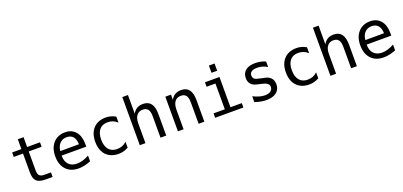

<svg xmlns="http://www.w3.org/2000/svg" viewBox="15 -1492 4970 2366"><g transform="rotate(-20 2500.0 -309.5)"><path d="M263.7 -583V-454.1H432.6V-395.5H263.7V-149.4Q263.7 -98.6 282.7 -79.1Q301.8 -59.6 348.6 -59.6H432.6V0H340.8Q257.8 0 223.1 -33.7Q188.5 -67.4 188.5 -149.4V-395.5H67.4V-454.1H188.5V-583Z M950.2 -245.1V-209H627V-207Q627 -131.8 666 -91.3Q705.1 -50.8 775.4 -50.8Q811.5 -50.8 850.1 -62.5Q888.7 -74.2 932.6 -97.7V-22.5Q890.6 -5.9 851.1 2.9Q811.5 11.7 774.4 11.7Q668.9 11.7 609.4 -51.8Q549.8 -115.2 549.8 -226.6Q549.8 -335 607.9 -399.9Q666 -464.8 763.7 -464.8Q850.6 -464.8 900.4 -405.8Q950.2 -346.7 950.2 -245.1ZM876 -267.6Q874 -333 844.7 -367.2Q815.4 -401.4 759.8 -401.4Q707 -401.4 671.9 -365.7Q636.7 -330.1 630.9 -266.6Z M1424.8 -22.5Q1394.5 -5.9 1362.8 2.9Q1331.1 11.7 1297.9 11.7Q1193.4 11.7 1133.8 -51.3Q1074.2 -114.3 1074.2 -226.6Q1074.2 -337.9 1133.8 -401.4Q1193.4 -464.8 1297.9 -464.8Q1331.1 -464.8 1362.3 -456.1Q1393.6 -447.3 1424.8 -429.7V-351.6Q1395.5 -377.9 1365.7 -389.6Q1335.9 -401.4 1297.9 -401.4Q1227.5 -401.4 1189.9 -356Q1152.3 -310.5 1152.3 -226.6Q1152.3 -142.6 1190.4 -96.7Q1228.5 -50.8 1297.9 -50.8Q1336.9 -50.8 1367.7 -63Q1398.4 -75.2 1424.8 -100.6Z M1922.9 -281.2V0H1847.7V-281.2Q1847.7 -341.8 1826.2 -370.6Q1804.7 -399.4 1758.8 -399.4Q1707 -399.4 1678.7 -362.8Q1650.4 -326.2 1650.4 -255.9V0H1576.2V-630.9H1650.4V-385.7Q1670.9 -424.8 1704.6 -444.8Q1738.3 -464.8 1785.2 -464.8Q1854.5 -464.8 1888.7 -419.4Q1922.9 -374 1922.9 -281.2Z M2422.9 -281.2V0H2347.7V-281.2Q2347.7 -341.8 2326.2 -370.6Q2304.7 -399.4 2258.8 -399.4Q2207 -399.4 2178.7 -362.8Q2150.4 -326.2 2150.4 -255.9V0H2076.2V-454.1H2150.4V-385.7Q2170.9 -424.8 2204.6 -444.8Q2238.3 -464.8 2285.2 -464.8Q2354.5 -464.8 2388.7 -419.4Q2422.9 -374 2422.9 -281.2Z M2595.7 -454.1H2786.1V-57.6H2934.6V0H2564.5V-57.6H2711.9V-395.5H2595.7ZM2711.9 -630.9H2786.1V-536.1H2711.9Z M3391.6 -437.5V-364.3Q3360.4 -383.8 3328.1 -393.1Q3295.9 -402.3 3261.7 -402.3Q3210.9 -402.3 3186 -385.7Q3161.1 -369.1 3161.1 -335.9Q3161.1 -305.7 3179.7 -290.5Q3198.2 -275.4 3272.5 -260.7L3302.7 -254.9Q3358.4 -245.1 3386.7 -213.4Q3415 -181.6 3415 -130.9Q3415 -64.5 3367.7 -26.4Q3320.3 11.7 3234.4 11.7Q3200.2 11.7 3163.6 4.9Q3127 -2 3084 -16.6V-92.8Q3126 -72.3 3164.1 -61Q3202.1 -49.8 3236.3 -49.8Q3286.1 -49.8 3313 -70.3Q3339.8 -90.8 3339.8 -126Q3339.8 -178.7 3240.2 -198.2L3237.3 -199.2L3210 -205.1Q3144.5 -216.8 3115.2 -247.1Q3085.9 -277.3 3085.9 -328.1Q3085.9 -393.6 3129.9 -429.2Q3173.8 -464.8 3255.9 -464.8Q3292 -464.8 3325.7 -458Q3359.4 -451.2 3391.6 -437.5Z M3924.8 -22.5Q3894.5 -5.9 3862.8 2.9Q3831.1 11.7 3797.9 11.7Q3693.4 11.7 3633.8 -51.3Q3574.2 -114.3 3574.2 -226.6Q3574.2 -337.9 3633.8 -401.4Q3693.4 -464.8 3797.9 -464.8Q3831.1 -464.8 3862.3 -456.1Q3893.6 -447.3 3924.8 -429.7V-351.6Q3895.5 -377.9 3865.7 -389.6Q3835.9 -401.4 3797.9 -401.4Q3727.5 -401.4 3689.9 -356Q3652.3 -310.5 3652.3 -226.6Q3652.3 -142.6 3690.4 -96.7Q3728.5 -50.8 3797.9 -50.8Q3836.9 -50.8 3867.7 -63Q3898.4 -75.2 3924.8 -100.6Z M4422.9 -281.2V0H4347.7V-281.2Q4347.7 -341.8 4326.2 -370.6Q4304.7 -399.4 4258.8 -399.4Q4207 -399.4 4178.7 -362.8Q4150.4 -326.2 4150.4 -255.9V0H4076.2V-630.9H4150.4V-385.7Q4170.9 -424.8 4204.6 -444.8Q4238.3 -464.8 4285.2 -464.8Q4354.5 -464.8 4388.7 -419.4Q4422.9 -374 4422.9 -281.2Z M4950.2 -245.1V-209H4627V-207Q4627 -131.8 4666 -91.3Q4705.1 -50.8 4775.4 -50.8Q4811.5 -50.8 4850.1 -62.5Q4888.7 -74.2 4932.6 -97.7V-22.5Q4890.6 -5.9 4851.1 2.9Q4811.5 11.7 4774.4 11.7Q4668.9 11.7 4609.4 -51.8Q4549.8 -115.2 4549.8 -226.6Q4549.8 -335 4607.9 -399.9Q4666 -464.8 4763.7 -464.8Q4850.6 -464.8 4900.4 -405.8Q4950.2 -346.7 4950.2 -245.1ZM4876 -267.6Q4874 -333 4844.7 -367.2Q4815.4 -401.4 4759.8 -401.4Q4707 -401.4 4671.9 -365.7Q4636.7 -330.1 4630.9 -266.6Z"/></g></svg>

Font: BabelStone Pseudographica Colour
Style: Regular
Weight: 400
Designer: Andrew West
Foundry: BabelStone
Version: Version 16.0.0